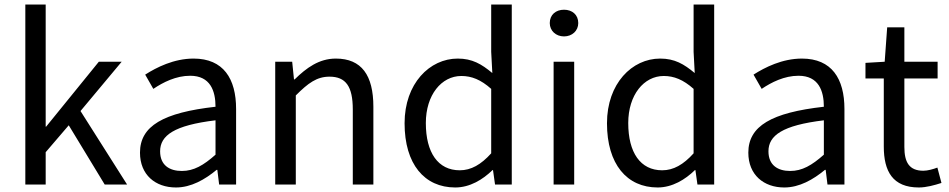

<svg xmlns="http://www.w3.org/2000/svg" viewBox="-20 -816 4197 849"><path d="M92 0H182V-143L284 -262L443 0H542L336 -325L518 -543H417L184 -256H182V-796H92Z M758 13C825 13 886 -22 938 -65H941L949 0H1024V-334C1024 -468 968 -557 836 -557C749 -557 672 -518 622 -486L658 -423C701 -452 758 -481 821 -481C910 -481 933 -414 933 -344C702 -318 599 -259 599 -141C599 -43 667 13 758 13ZM784 -60C730 -60 688 -85 688 -147C688 -217 750 -262 933 -284V-132C880 -85 837 -60 784 -60Z M1197 0H1288V-394C1343 -449 1381 -477 1437 -477C1509 -477 1540 -434 1540 -332V0H1631V-344C1631 -483 1579 -557 1465 -557C1391 -557 1335 -516 1283 -465H1280L1272 -543H1197Z M1993 13C2058 13 2115 -22 2158 -64H2160L2169 0H2243V-796H2152V-587L2157 -493C2109 -533 2068 -557 2004 -557C1880 -557 1769 -447 1769 -271C1769 -90 1857 13 1993 13ZM2013 -63C1917 -63 1863 -141 1863 -272C1863 -396 1932 -480 2020 -480C2065 -480 2106 -464 2152 -423V-138C2107 -88 2063 -63 2013 -63Z M2428 0H2519V-543H2428ZM2474 -655C2510 -655 2537 -680 2537 -714C2537 -751 2510 -773 2474 -773C2438 -773 2411 -751 2411 -714C2411 -680 2438 -655 2474 -655Z M2888 13C2953 13 3010 -22 3053 -64H3055L3064 0H3138V-796H3047V-587L3052 -493C3004 -533 2963 -557 2899 -557C2775 -557 2664 -447 2664 -271C2664 -90 2752 13 2888 13ZM2908 -63C2812 -63 2758 -141 2758 -272C2758 -396 2827 -480 2915 -480C2960 -480 3001 -464 3047 -423V-138C3002 -88 2958 -63 2908 -63Z M3448 13C3515 13 3576 -22 3628 -65H3631L3639 0H3714V-334C3714 -468 3658 -557 3526 -557C3439 -557 3362 -518 3312 -486L3348 -423C3391 -452 3448 -481 3511 -481C3600 -481 3623 -414 3623 -344C3392 -318 3289 -259 3289 -141C3289 -43 3357 13 3448 13ZM3474 -60C3420 -60 3378 -85 3378 -147C3378 -217 3440 -262 3623 -284V-132C3570 -85 3527 -60 3474 -60Z M4043 13C4076 13 4112 3 4143 -7L4125 -75C4107 -68 4082 -61 4063 -61C4000 -61 3979 -99 3979 -166V-469H4126V-543H3979V-695H3903L3892 -543L3807 -538V-469H3888V-168C3888 -59 3927 13 4043 13Z"/></svg>

Font: Noto Sans CJK TC Regular
Style: Regular
Weight: 400
Designer: Ryoko NISHIZUKA (kana & ideographs); Paul D. Hunt (Latin, Greek & Cyrillic); Wenlong ZHANG (bopomofo); Sandoll Communica
Foundry: Adobe Systems Incorporated
Version: Version 1.001;PS 1.001;hotconv 1.0.78;makeotf.lib2.5.61930